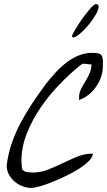

<svg xmlns="http://www.w3.org/2000/svg" viewBox="-20 -919 524 940"><path d="M12.7 -108.4Q19.5 -165 37.1 -216.3Q54.7 -267.6 80.1 -315.9Q105.5 -364.3 136.7 -411.1Q168 -458 203.1 -505.9Q223.6 -532.2 248 -559.6Q272.5 -586.9 300.8 -609.4Q329.1 -631.8 361.8 -646Q394.5 -660.2 430.7 -660.2Q450.2 -660.2 460.9 -657.7Q471.7 -655.3 477.1 -647.9Q482.4 -640.6 483.4 -627Q484.4 -613.3 483.4 -591.8Q483.4 -567.4 474.6 -542Q465.8 -516.6 450.2 -494.1Q434.6 -471.7 413.1 -454.6Q391.6 -437.5 367.2 -429.7V-443.4Q367.2 -463.9 376.5 -482.4Q385.7 -501 397.5 -520Q409.2 -539.1 418.5 -559.6Q427.7 -580.1 427.7 -603.5Q417 -603.5 409.2 -605Q401.4 -606.4 395 -606.9Q388.7 -607.4 382.3 -605Q376 -602.5 367.2 -594.7Q319.3 -555.7 269 -503.4Q218.8 -451.2 177.7 -390.6Q136.7 -330.1 110.8 -264.2Q85 -198.2 85 -131.8Q85 -128.9 85.4 -122.1Q85.9 -115.2 86.4 -108.4Q86.9 -101.6 87.9 -95.7Q88.9 -89.8 88.9 -88.9Q99.6 -78.1 114.7 -76.2Q129.9 -74.2 137.7 -74.2Q179.7 -74.2 216.3 -88.9Q252.9 -103.5 288.1 -120.6Q323.2 -137.7 358.9 -152.3Q394.5 -167 434.6 -167Q434.6 -151.4 416.5 -132.3Q398.4 -113.3 369.6 -94.7Q340.8 -76.2 305.7 -59.1Q270.5 -42 236.8 -28.3Q203.1 -14.6 175.3 -6.8Q147.5 1 132.8 1Q111.3 1 89.8 -7.3Q68.4 -15.6 51.3 -30.3Q34.2 -44.9 23.4 -64.9Q12.7 -85 12.7 -108.4ZM448.2 -899.4Q464.8 -898.4 462.9 -883.3Q460.9 -868.2 448.7 -847.2Q436.5 -826.2 418 -802.7Q399.4 -779.3 380.9 -762.2Q362.3 -745.1 348.1 -738.3Q334 -731.4 332 -743.2Q335.9 -752.9 349.6 -776.4Q363.3 -799.8 380.9 -824.7Q398.4 -849.6 416.5 -871.1Q434.6 -892.6 448.2 -899.4Z"/></svg>

Font: La Belle Aurore
Style: Regular
Weight: 400
Version: Version 1.001 2001